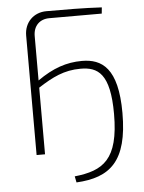

<svg xmlns="http://www.w3.org/2000/svg" viewBox="-57 -735 696 930"><g transform="rotate(-5 291.0 -270.5)"><path d="M354 -435C279 -435 212 -412 137 -359V-575C137 -624 168 -655 215 -655H470L473 -685C384 -690 294 -690 204 -690C142 -690 96 -645 96 -581V0H137V-324C207 -369 264 -398 344 -398C428 -398 487 -363 487 -166C487 57 410 104 271 119L277 149C441 140 528 69 528 -167C528 -386 451 -435 354 -435Z"/></g></svg>

Font: Exo 2 Extra Light
Style: Regular
Weight: 250
Designer: Natanael Gama
Version: Version 1.001;PS 001.001;hotconv 1.0.88;makeotf.lib2.5.64775